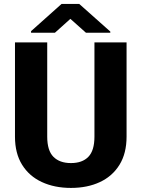

<svg xmlns="http://www.w3.org/2000/svg" viewBox="-20 -921 702 951"><path d="M447.8 -710.9H606.9V-244.1Q606.9 -161.6 572 -105Q537.1 -48.3 475.1 -19.3Q413.1 9.8 331.5 9.8Q250 9.8 187.3 -19.3Q124.5 -48.3 89.4 -105Q54.2 -161.6 54.2 -244.1V-710.9H213.9V-244.1Q213.9 -175.3 244.6 -144.3Q275.4 -113.3 331.5 -113.3Q387.7 -113.3 417.7 -144.3Q447.8 -175.3 447.8 -244.1ZM372.6 -901.4 526.4 -764.6V-758.8H405.8L328.6 -827.6L252 -758.8H133.8V-766.6L284.7 -901.4Z"/></svg>

Font: Vazirmatn RD UI ExtraBold
Style: Regular
Weight: 800
Designer: Saber Rastikerdar
Foundry: Saber Rastikerdar
Version: Version 33.003